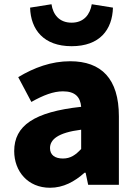

<svg xmlns="http://www.w3.org/2000/svg" viewBox="-20 -872 646 906"><path d="M216 14C279 14 332 -15 379 -57H384L396 0H541V-323C541 -501 458 -583 311 -583C222 -583 141 -553 66 -508L128 -391C185 -423 232 -441 277 -441C335 -441 359 -414 363 -368C141 -344 47 -279 47 -159C47 -64 111 14 216 14ZM277 -124C240 -124 216 -140 216 -173C216 -213 252 -246 363 -260V-169C337 -141 313 -124 277 -124ZM318 -654C451 -654 510 -732 513 -836L413 -852C405 -804 376 -765 318 -765C259 -765 230 -804 223 -852L122 -836C125 -732 186 -654 318 -654Z"/></svg>

Font: Noto Sans TC Black
Style: Regular
Weight: 900
Designer: Ryoko NISHIZUKA 西塚涼子 (kana, bopomofo & ideographs); Paul D. Hunt (Latin, Greek & Cyrillic); Sandoll Communications 산돌커뮤니
Foundry: Adobe
Version: Version 2.004;hotconv 1.0.118;makeotfexe 2.5.65603